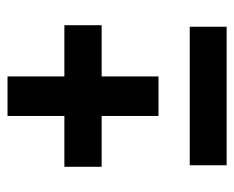

<svg xmlns="http://www.w3.org/2000/svg" viewBox="-76 -546 622 510"><g transform="rotate(-90 235.0 -291.0)"><path d="M287 -582V-431H423V-332H287V-181H182V-332H47V-431H182V-582ZM51 0V-98H419V0Z"/></g></svg>

Font: Fira Sans Condensed Medium
Style: Regular
Weight: 500
Width: 3
Designer: Carrois Corporate & Edenspiekermann AG
Foundry: Carrois Corporate GbR & Edenspiekermann AG
Version: Version 4.203;PS 004.203;hotconv 1.0.88;makeotf.lib2.5.64775